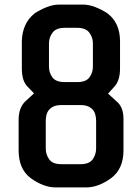

<svg xmlns="http://www.w3.org/2000/svg" viewBox="-20 -814 607 835"><path d="M61 -297Q62 -324 69.5 -342.5Q77 -361 91 -374L128 -408L97 -440Q75 -465 75 -516V-635Q76 -674 90 -704.5Q104 -735 130 -755H129Q155 -772 183 -783Q211 -794 237 -794H342Q367 -794 395 -783Q423 -772 449 -755H448Q474 -736 488 -705.5Q502 -675 502 -635V-516Q502 -467 480 -440L450 -407L487 -373Q517 -349 517 -297V-160Q517 -79 463 -39Q437 -20 409.5 -9.5Q382 1 356 1H221Q195 1 167.5 -9.5Q140 -20 114 -39Q61 -78 61 -160ZM193 -524Q193 -498 208 -477.5Q223 -457 261 -457H316Q354 -457 369 -477.5Q384 -498 384 -524V-626Q384 -651 368.5 -672Q353 -693 316 -693H261Q224 -693 208.5 -672Q193 -651 193 -626ZM179 -168Q179 -142 194 -121Q209 -100 246 -100H331Q368 -100 383 -121Q398 -142 398 -168V-289Q398 -301 395 -313.5Q392 -326 384.5 -335.5Q377 -345 364 -351Q351 -357 331 -357H246Q226 -357 213 -351Q200 -345 192.5 -335.5Q185 -326 182 -313.5Q179 -301 179 -289Z"/></svg>

Font: Gugi
Style: Regular
Weight: 400
Designer: HBKIM, TJKIM
Foundry: TAE System & Typefaces Co.
Version: Version 3.00